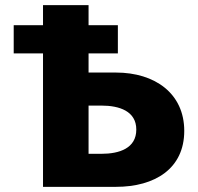

<svg xmlns="http://www.w3.org/2000/svg" viewBox="-20 -723 764 741"><path d="M32.9 -625.8H146V-703.1H321.8V-625.8H434.9V-517H321.8V-443H427.5C578 -443 691.1 -362.3 691.1 -217.8C691.1 -72.4 578 -1.9 427.5 -1.9H146V-517H32.9ZM321.8 -315.5V-129.4H371.3C440.5 -129.4 506 -150.6 506 -222.9C506 -294.3 440.5 -315.5 371.3 -315.5Z"/></svg>

Font: Hussar
Style: BdWide
Weight: 700
Foundry: Cannot Into Space Fonts
Version: Version 2.00